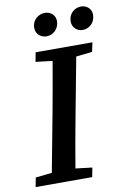

<svg xmlns="http://www.w3.org/2000/svg" viewBox="-94 -904 626 959"><g transform="rotate(-10 219.5 -424.5)"><path d="M192 -732C225 -732 256 -758 256 -799C256 -828 233 -849 203 -849C171 -849 138 -825 138 -784C138 -751 165 -732 192 -732ZM375 -732C409 -732 439 -758 439 -799C439 -828 416 -849 386 -849C355 -849 323 -825 323 -784C323 -751 349 -732 375 -732ZM115 -616 200 -606C185 -522 171 -437 155 -353L99 -56L16 -47L7 0H294L303 -47L219 -57C233 -141 248 -226 264 -310L320 -607L402 -616L412 -663H124Z"/></g></svg>

Font: Source Serif Pro Semibold
Style: Italic
Weight: 600
Italic angle: -12°
Designer: Frank Grießhammer
Foundry: Adobe Systems Incorporated
Version: Version 3.001;hotconv 1.0.111;makeotfexe 2.5.65597